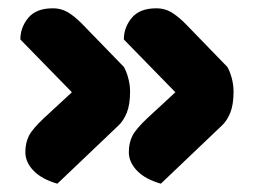

<svg xmlns="http://www.w3.org/2000/svg" viewBox="-20 -461 614 462"><path d="M29 -366Q29 -395 48 -418Q67 -441 107 -441Q129 -441 146.5 -429.5Q164 -418 181 -400L278 -300Q284 -290 288.5 -273.5Q293 -257 293 -241Q293 -209 285 -189.5Q277 -170 265 -159L118 -19Q80 -30 60.5 -50.5Q41 -71 41 -95Q41 -117 49.5 -134Q58 -151 87 -178L153 -239ZM278 -366Q278 -395 297 -418Q316 -441 356 -441Q378 -441 395.5 -429.5Q413 -418 430 -400L527 -300Q533 -290 537.5 -273.5Q542 -257 542 -241Q542 -209 534 -189.5Q526 -170 514 -159L367 -19Q329 -30 309.5 -50.5Q290 -71 290 -95Q290 -117 298.5 -134Q307 -151 336 -178L402 -239Z"/></svg>

Font: Baloo Tammudu
Style: Regular
Weight: 400
Designer: Omkar Shende and Ek Type
Foundry: Ek Type
Version: Version 1.007;PS 1.000;hotconv 1.0.88;makeotf.lib2.5.647800